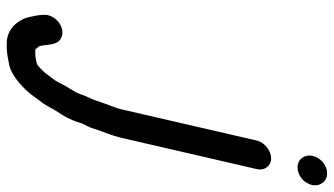

<svg xmlns="http://www.w3.org/2000/svg" viewBox="-224 -502 961 552"><g transform="rotate(90 256.0 -225.5)"><path d="M383.7 -484 293.2 -92C292.2 -87.3 290.8 -83 289.2 -79C280.8 -57 273.8 -37.6 266.7 -16C261.6 -3.1 255.2 7.7 251.2 21L246.4 33C238.2 48.9 222.8 71 215.9 87C210.9 97.3 202 106.7 195 117C188.6 126.7 176.1 138.8 167.3 146C162.2 150.1 142.3 153 135.7 153H121.7C118.9 149.4 112.9 142.9 111.7 140C106.9 117.6 110 91.1 91 80C60.5 62.1 19.5 95.8 22.2 129C22.5 146 26.1 159.3 29.6 175C37.1 202.7 63.1 235 102.7 235H119.7C132.7 235 163 229 173.8 226C195.7 218.8 219.7 199.1 237.2 181C252.8 164.8 261.9 149.3 275.5 132C286.1 117.5 288.6 108.8 298.5 93C312.7 72.5 323.8 53 331.8 27C334.5 15.2 342.1 5.1 346.4 -6L353 -26C360.4 -47.6 369.8 -68.6 375.2 -92L465.7 -484C470.9 -506.2 456.8 -525 434.7 -525C412.7 -525 388.9 -506.2 383.7 -484ZM427.9 -645C422.3 -620.8 437.3 -601 461.3 -601C484.2 -601 506 -619.2 511.2 -642C516.5 -665.1 501.5 -686 477.9 -686C454.9 -686 433.2 -667.8 427.9 -645Z"/></g></svg>

Font: HoneyBee
Style: BdIt
Weight: 700
Foundry: Cannot Into Space Fonts
Version: Version 0.89